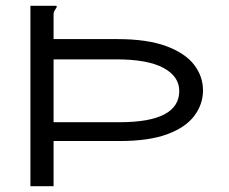

<svg xmlns="http://www.w3.org/2000/svg" viewBox="-20 -643 790 663"><path d="M85 0V-623H174Q176 -622 176 -620Q176 -617 171 -610.5Q166 -604 165 -595V-508H385Q489 -508 554.5 -483.5Q620 -459 650.5 -419Q681 -379 681 -331Q681 -283 651 -243Q621 -203 557.5 -179.5Q494 -156 393 -156H165V0ZM165 -221H393Q599 -221 599 -329Q599 -379 544.5 -408.5Q490 -438 382 -438H165Z"/></svg>

Font: Inconsolata ExtraExpanded
Style: Regular
Weight: 400
Width: 8
Monospace: yes
Designer: Raph Levien, Cyreal, Brenton Simpson
Foundry: Raph Levien, Cyreal, Google
Version: Version 3.001; ttfautohint (v1.8.2.53-6de2)